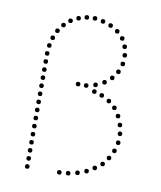

<svg xmlns="http://www.w3.org/2000/svg" viewBox="-81 -775 709 843"><g transform="rotate(10 273.5 -353.5)"><path d="M96 2Q86 2 86 -8Q86 -18 96 -18Q106 -18 106 -8Q106 2 96 2ZM96 -34Q86 -34 86 -44Q86 -54 96 -54Q106 -54 106 -44Q106 -34 96 -34ZM96 -70Q86 -70 86 -80Q86 -90 96 -90Q106 -90 106 -80Q106 -70 96 -70ZM96 -106Q86 -106 86 -116Q86 -126 96 -126Q106 -126 106 -116Q106 -106 96 -106ZM96 -142Q86 -142 86 -152Q86 -162 96 -162Q106 -162 106 -152Q106 -142 96 -142ZM96 -178Q86 -178 86 -188Q86 -198 96 -198Q106 -198 106 -188Q106 -178 96 -178ZM96 -214Q86 -214 86 -224Q86 -234 96 -234Q106 -234 106 -224Q106 -214 96 -214ZM96 -250Q86 -250 86 -260Q86 -270 96 -270Q106 -270 106 -260Q106 -250 96 -250ZM96 -286Q86 -286 86 -296Q86 -306 96 -306Q106 -306 106 -296Q106 -286 96 -286ZM96 -322Q86 -322 86 -332Q86 -342 96 -342Q106 -342 106 -332Q106 -322 96 -322ZM96 -358Q86 -358 86 -368Q86 -378 96 -378Q106 -378 106 -368Q106 -358 96 -358ZM96 -394Q86 -394 86 -404Q86 -414 96 -414Q106 -414 106 -404Q106 -394 96 -394ZM96 -430Q86 -430 86 -440Q86 -450 96 -450Q106 -450 106 -440Q106 -430 96 -430ZM96 -466Q86 -466 86 -476Q86 -486 96 -486Q106 -486 106 -476Q106 -466 96 -466ZM96 -502Q86 -502 86 -512Q86 -522 96 -522Q106 -522 106 -512Q106 -502 96 -502ZM99 -538Q89 -538 89 -548Q89 -558 99 -558Q109 -558 109 -548Q109 -538 99 -538ZM108 -574Q98 -574 98 -584Q98 -594 108 -594Q118 -594 118 -584Q118 -574 108 -574ZM123 -608Q113 -608 113 -618Q113 -628 123 -628Q133 -628 133 -618Q133 -608 123 -608ZM145 -637Q135 -637 135 -647Q135 -657 145 -657Q155 -657 155 -647Q155 -637 145 -637ZM172 -661Q162 -661 162 -671Q162 -681 172 -681Q182 -681 182 -671Q182 -661 172 -661ZM205 -678Q195 -678 195 -688Q195 -698 205 -698Q215 -698 215 -688Q215 -678 205 -678ZM240 -688Q230 -688 230 -698Q230 -708 240 -708Q250 -708 250 -698Q250 -688 240 -688ZM276 -690Q266 -690 266 -700Q266 -710 276 -710Q286 -710 286 -700Q286 -690 276 -690ZM313 -683Q303 -683 303 -693Q303 -703 313 -703Q323 -703 323 -693Q323 -683 313 -683ZM349 -671Q339 -671 339 -681Q339 -691 349 -691Q359 -691 359 -681Q359 -671 349 -671ZM382 -651Q372 -651 372 -661Q372 -671 382 -671Q392 -671 392 -661Q392 -651 382 -651ZM409 -624Q399 -624 399 -634Q399 -644 409 -644Q419 -644 419 -634Q419 -624 409 -624ZM426 -590Q416 -590 416 -600Q416 -610 426 -610Q436 -610 436 -600Q436 -590 426 -590ZM433 -553Q423 -553 423 -563Q423 -573 433 -573Q443 -573 443 -563Q443 -553 433 -553ZM431 -514Q421 -514 421 -524Q421 -534 431 -534Q441 -534 441 -524Q441 -514 431 -514ZM418 -477Q408 -477 408 -487Q408 -497 418 -497Q428 -497 428 -487Q428 -477 418 -477ZM396 -446Q386 -446 386 -456Q386 -466 396 -466Q406 -466 406 -456Q406 -446 396 -446ZM366 -421Q356 -421 356 -431Q356 -441 366 -441Q376 -441 376 -431Q376 -421 366 -421ZM329 -403Q319 -403 319 -413Q319 -423 329 -423Q339 -423 339 -413Q339 -403 329 -403ZM289 -393Q279 -393 279 -403Q279 -413 289 -413Q299 -413 299 -403Q299 -393 289 -393ZM253 -393Q243 -393 243 -403Q243 -413 253 -413Q263 -413 263 -403Q263 -393 253 -393ZM329 -373Q319 -373 319 -383Q319 -393 329 -393Q339 -393 339 -383Q339 -373 329 -373ZM364 -362Q354 -362 354 -372Q354 -382 364 -382Q374 -382 374 -372Q374 -362 364 -362ZM399 -343Q389 -343 389 -353Q389 -363 399 -363Q409 -363 409 -353Q409 -343 399 -343ZM428 -318Q418 -318 418 -328Q418 -338 428 -338Q438 -338 438 -328Q438 -318 428 -318ZM450 -285Q440 -285 440 -295Q440 -305 450 -305Q460 -305 460 -295Q460 -285 450 -285ZM465 -248Q455 -248 455 -258Q455 -268 465 -268Q475 -268 475 -258Q475 -248 465 -248ZM472 -210Q462 -210 462 -220Q462 -230 472 -230Q482 -230 482 -220Q482 -210 472 -210ZM471 -170Q461 -170 461 -180Q461 -190 471 -190Q481 -190 481 -180Q481 -170 471 -170ZM461 -132Q451 -132 451 -142Q451 -152 461 -152Q471 -152 471 -142Q471 -132 461 -132ZM443 -97Q433 -97 433 -107Q433 -117 443 -117Q453 -117 453 -107Q453 -97 443 -97ZM420 -66Q410 -66 410 -76Q410 -86 420 -86Q430 -86 430 -76Q430 -66 420 -66ZM389 -43Q379 -43 379 -53Q379 -63 389 -63Q399 -63 399 -53Q399 -43 389 -43ZM356 -23Q346 -23 346 -33Q346 -43 356 -43Q366 -43 366 -33Q366 -23 356 -23ZM318 -9Q308 -9 308 -19Q308 -29 318 -29Q328 -29 328 -19Q328 -9 318 -9ZM278 0Q268 0 268 -10Q268 -20 278 -20Q288 -20 288 -10Q288 0 278 0ZM239 3Q229 3 229 -7Q229 -17 239 -17Q249 -17 249 -7Q249 3 239 3Z"/></g></svg>

Font: Raleway Dots
Style: Regular
Weight: 400
Designer: Matt McInerney, Pablo Impallari, Rodrigo Fuenzalida, Brenda Gallo
Foundry: Matt McInerney, Pablo Impallari, Rodrigo Fuenzalida, Brenda Gallo
Version: Version 1.000